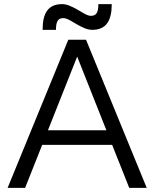

<svg xmlns="http://www.w3.org/2000/svg" viewBox="-20 -913 750 933"><path d="M608 0H693L398 -720H312L17 0H102L185 -209H525ZM187 -768H252C252 -809 262 -825 288 -825C308 -825 336 -804 355 -794C378 -781 403 -768 428 -768C495 -768 523 -811 523 -893H458C458 -852 448 -836 421 -836C402 -836 374 -857 355 -867C331 -880 307 -893 282 -893C215 -893 187 -851 187 -768ZM213 -280 355 -638 497 -280Z"/></svg>

Font: Aspekta 350
Style: Regular
Weight: 350
Designer: Ivo Dolenc
Version: Version 2.000